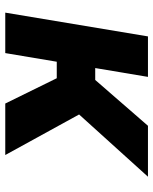

<svg xmlns="http://www.w3.org/2000/svg" viewBox="52 -620 568 711"><g transform="rotate(90 335.5 -264.0)"><path d="M633.9 -528.4H445.3L275.6 -333.1H231.5L264.2 -528.4H114.3L26.3 0H176.1L208.1 -190.7H269.2L362.9 0H553.6L403.4 -273.4Z"/></g></svg>

Font: TID UI
Style: Bold Italic
Weight: 700
Italic angle: -9.39999°
Designer: The TID Project Authors
Foundry: Bakken & Bæck
Version: Version 1.001;hotconv 1.0.109;makeotfexe 2.5.65596